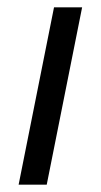

<svg xmlns="http://www.w3.org/2000/svg" viewBox="-20 -506 277 526"><path d="M128 -486 31 0H108L205 -486Z"/></svg>

Font: Cambridge Sans Italic
Style: Regular
Weight: 400
Italic angle: -11°
Version: Version 2.000;PS 002.000;hotconv 1.0.88;makeotf.lib2.5.64775